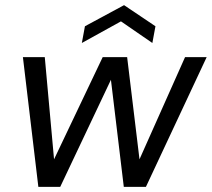

<svg xmlns="http://www.w3.org/2000/svg" viewBox="-20 -726 823 746"><path d="M129 0 69 -504H154L190 -107L379 -504H474L522 -107L699 -504H783L547 0H461L411 -416L214 0ZM298 -559 310 -624 462 -706 584 -624 572 -559 450 -643Z"/></svg>

Font: DM Sans Italic
Style: Regular
Weight: 400
Italic angle: -10°
Designer: Colophon Foundry, Jonny Pinhorn
Foundry: Colophon Foundry
Version: Version 4.004; ttfautohint (v1.8.4.7-5d5b)